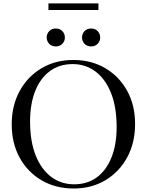

<svg xmlns="http://www.w3.org/2000/svg" viewBox="-20 -1068 840 1098"><path d="M399.5 -725Q502 -725 581.8 -678.2Q661.5 -631.5 707 -549Q752.5 -466.5 752.5 -359Q752.5 -251 707.2 -167.8Q662 -84.5 582.5 -37.2Q503 10 401 10Q298 10 218 -36.8Q138 -83.5 92.5 -166.2Q47 -249 47 -357Q47 -464.5 92.5 -547.5Q138 -630.5 217.5 -677.8Q297 -725 399.5 -725ZM404 -14Q479.5 -14 533.8 -54Q588 -94 617.5 -167.5Q647 -241 647 -341.5Q647 -456 614.8 -536.5Q582.5 -617 525.8 -659.2Q469 -701.5 395.5 -701.5Q320 -701.5 265.5 -661.5Q211 -621.5 181.5 -547.8Q152 -474 152 -373.5Q152 -259 184.2 -178.8Q216.5 -98.5 273.2 -56.2Q330 -14 404 -14ZM299 -802.5Q275.5 -802.5 261.2 -817.8Q247 -833 247 -853.5Q247 -874.5 261.2 -889.8Q275.5 -905 299 -905Q322.5 -905 336.8 -889.8Q351 -874.5 351 -853.5Q351 -833 336.8 -817.8Q322.5 -802.5 299 -802.5ZM501 -802.5Q477.5 -802.5 463.2 -817.8Q449 -833 449 -853.5Q449 -874.5 463.2 -889.8Q477.5 -905 501 -905Q524.5 -905 538.8 -889.8Q553 -874.5 553 -853.5Q553 -833 538.8 -817.8Q524.5 -802.5 501 -802.5ZM257 -1011V-1048.5H543V-1011Z"/></svg>

Font: Newsreader Display
Style: Regular
Weight: 400
Designer: Hugues Gentile
Foundry: Production Type
Version: Version 1.001